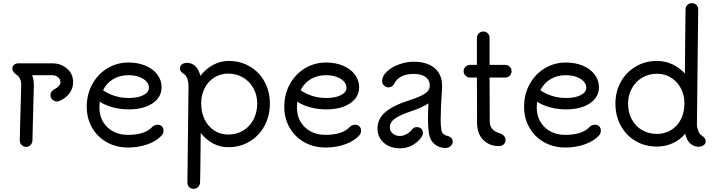

<svg xmlns="http://www.w3.org/2000/svg" viewBox="-20 -912 4519 1213"><path d="M442 -393Q442 -353 418 -321.5Q394 -290 355 -274Q349 -271 340 -271Q324 -271 311.5 -282.5Q299 -294 299 -311Q299 -324 306.5 -334Q314 -344 325 -349Q339 -355 350.5 -367.5Q362 -380 362 -393Q362 -412 346.5 -424.5Q331 -437 309 -437H183Q194 -409 194 -376L187 -107L185 -24Q184 -7 172.5 4.5Q161 16 145 16Q129 16 117 4Q105 -8 105 -24Q105 -60 107 -116Q109 -172 110 -224L114 -377Q114 -398 105.5 -415.5Q97 -433 83 -441Q72 -448 65 -458Q58 -468 58 -478Q58 -494 69 -503Q80 -512 96 -512H309Q365 -512 403.5 -478.5Q442 -445 442 -393Z M1013 -88Q1013 -69 1003 -58Q972 -22 914 -1Q856 20 789 20Q715 20 655.5 -13Q596 -46 562 -105Q528 -164 528 -238Q528 -316 563 -380Q598 -444 658.5 -480.5Q719 -517 792 -517Q852 -517 899.5 -497Q947 -477 974 -441Q1001 -405 1001 -361Q1001 -298 944 -259.5Q887 -221 794 -221Q740 -221 692 -234Q644 -247 610 -270Q608 -246 608 -234Q608 -156 658.5 -108Q709 -60 789 -60Q897 -60 944 -112Q958 -124 977 -124Q993 -124 1003 -113.5Q1013 -103 1013 -88ZM631 -342Q660 -321 702 -307Q744 -293 794 -293Q851 -293 886 -311Q921 -329 921 -357Q921 -391 884.5 -414Q848 -437 792 -437Q738 -437 696 -412.5Q654 -388 631 -342Z M1685 -258Q1685 -180 1651 -117Q1617 -54 1557 -18Q1497 18 1422 18Q1370 18 1325.5 -6Q1281 -30 1248 -72Q1246 182 1244 242Q1243 257 1232 269Q1221 281 1202 281Q1185 281 1174.5 269.5Q1164 258 1164 242L1171 -374Q1171 -393 1163.5 -414Q1156 -435 1145 -442Q1131 -451 1124 -459.5Q1117 -468 1117 -481Q1117 -497 1130 -506Q1143 -515 1161 -515Q1192 -515 1214 -494Q1236 -473 1246 -433Q1280 -477 1326.5 -502Q1373 -527 1425 -527Q1499 -527 1558.5 -492Q1618 -457 1651.5 -395.5Q1685 -334 1685 -258ZM1605 -258Q1605 -311 1581 -354.5Q1557 -398 1515 -422.5Q1473 -447 1422 -447Q1373 -447 1334 -422.5Q1295 -398 1273 -355Q1251 -312 1251 -258Q1251 -202 1273 -157Q1295 -112 1334 -87Q1373 -62 1422 -62Q1474 -62 1516 -87Q1558 -112 1581.5 -157Q1605 -202 1605 -258Z M2261 -88Q2261 -69 2251 -58Q2220 -22 2162 -1Q2104 20 2037 20Q1963 20 1903.5 -13Q1844 -46 1810 -105Q1776 -164 1776 -238Q1776 -316 1811 -380Q1846 -444 1906.5 -480.5Q1967 -517 2040 -517Q2100 -517 2147.5 -497Q2195 -477 2222 -441Q2249 -405 2249 -361Q2249 -298 2192 -259.5Q2135 -221 2042 -221Q1988 -221 1940 -234Q1892 -247 1858 -270Q1856 -246 1856 -234Q1856 -156 1906.5 -108Q1957 -60 2037 -60Q2145 -60 2192 -112Q2206 -124 2225 -124Q2241 -124 2251 -113.5Q2261 -103 2261 -88ZM1879 -342Q1908 -321 1950 -307Q1992 -293 2042 -293Q2099 -293 2134 -311Q2169 -329 2169 -357Q2169 -391 2132.5 -414Q2096 -437 2040 -437Q1986 -437 1944 -412.5Q1902 -388 1879 -342Z M2840 -17Q2840 -1 2826.5 11Q2813 23 2795 23Q2756 23 2727 0Q2698 -23 2691 -63Q2684 -99 2684 -167Q2684 -213 2687 -259Q2644 -231 2580 -210Q2510 -187 2476.5 -164Q2443 -141 2443 -107Q2443 -84 2461 -68.5Q2479 -53 2507 -53Q2527 -53 2548.5 -64.5Q2570 -76 2587 -98Q2596 -109 2614 -109Q2631 -109 2641.5 -98.5Q2652 -88 2652 -71Q2652 -65 2648.5 -56.5Q2645 -48 2641 -43Q2588 25 2507 25Q2445 25 2405 -10Q2365 -45 2365 -100Q2365 -164 2418 -206.5Q2471 -249 2565 -278Q2628 -298 2661.5 -318.5Q2695 -339 2695 -369V-374Q2695 -406 2668.5 -425.5Q2642 -445 2593 -445Q2502 -445 2470 -382Q2465 -372 2455 -366Q2445 -360 2435 -360Q2418 -360 2406 -372Q2394 -384 2394 -400Q2394 -431 2424 -459.5Q2454 -488 2500.5 -505Q2547 -522 2593 -522Q2678 -522 2725.5 -482Q2773 -442 2773 -371V-358Q2764 -226 2764 -154Q2764 -115 2769 -88Q2772 -74 2782 -65Q2792 -56 2803 -55Q2840 -45 2840 -17Z M3172 -422H3073Q3073 -187 3074 -146Q3075 -111 3092.5 -94.5Q3110 -78 3137 -70Q3153 -66 3163.5 -54Q3174 -42 3174 -27Q3174 -10 3161.5 0.5Q3149 11 3132 11Q3072 11 3033 -28Q2994 -67 2994 -136Q2994 -301 2993 -422H2949Q2933 -422 2921 -434Q2909 -446 2909 -462Q2909 -479 2921 -490.5Q2933 -502 2949 -502H2993V-673Q2993 -690 3005 -701.5Q3017 -713 3033 -713Q3050 -713 3061.5 -701.5Q3073 -690 3073 -673V-502H3172Q3189 -502 3200.5 -490.5Q3212 -479 3212 -462Q3212 -446 3200.5 -434Q3189 -422 3172 -422Z M3776 -88Q3776 -69 3766 -58Q3735 -22 3677 -1Q3619 20 3552 20Q3478 20 3418.5 -13Q3359 -46 3325 -105Q3291 -164 3291 -238Q3291 -316 3326 -380Q3361 -444 3421.5 -480.5Q3482 -517 3555 -517Q3615 -517 3662.5 -497Q3710 -477 3737 -441Q3764 -405 3764 -361Q3764 -298 3707 -259.5Q3650 -221 3557 -221Q3503 -221 3455 -234Q3407 -247 3373 -270Q3371 -246 3371 -234Q3371 -156 3421.5 -108Q3472 -60 3552 -60Q3660 -60 3707 -112Q3721 -124 3740 -124Q3756 -124 3766 -113.5Q3776 -103 3776 -88ZM3394 -342Q3423 -321 3465 -307Q3507 -293 3557 -293Q3614 -293 3649 -311Q3684 -329 3684 -357Q3684 -391 3647.5 -414Q3611 -437 3555 -437Q3501 -437 3459 -412.5Q3417 -388 3394 -342Z M4438 -19Q4438 -3 4424.5 6Q4411 15 4393 15Q4362 15 4340 -6Q4318 -27 4309 -67Q4276 -28 4229.5 -7Q4183 14 4130 14Q4055 14 3995.5 -21Q3936 -56 3902 -118Q3868 -180 3868 -258Q3868 -333 3902 -394.5Q3936 -456 3996 -491.5Q4056 -527 4130 -527Q4182 -527 4227.5 -506Q4273 -485 4307 -447Q4309 -609 4309 -677Q4311 -852 4311 -853Q4311 -869 4322.5 -880.5Q4334 -892 4350 -892Q4368 -892 4379.5 -881Q4391 -870 4391 -853Q4389 -730 4383 -126Q4383 -107 4391 -86Q4399 -65 4410 -58Q4424 -49 4431 -40.5Q4438 -32 4438 -19ZM4304 -258Q4304 -311 4281.5 -354Q4259 -397 4219.5 -421.5Q4180 -446 4131 -446Q4079 -446 4037.5 -421.5Q3996 -397 3972 -354Q3948 -311 3948 -257Q3948 -201 3971.5 -157.5Q3995 -114 4036.5 -90Q4078 -66 4130 -66Q4180 -66 4219.5 -90Q4259 -114 4281.5 -158Q4304 -202 4304 -258Z"/></svg>

Font: Tsukimi Rounded Medium
Style: Regular
Weight: 500
Designer: Takashi Funayama
Foundry: Takashi Funayama
Version: Version 1.032; ttfautohint (v1.8.3)